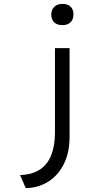

<svg xmlns="http://www.w3.org/2000/svg" viewBox="-20 -769 564 985"><path d="M112 196 83 129Q145 127 184.5 101Q224 75 243 26.5Q262 -22 262 -90V-522H337V-68Q337 14 307.5 72.5Q278 131 227.5 163Q177 195 112 196ZM300 -640Q273 -640 258 -654.5Q243 -669 243 -695Q243 -719 258.5 -734Q274 -749 300 -749Q328 -749 342.5 -734.5Q357 -720 357 -695Q357 -670 342 -655Q327 -640 300 -640Z"/></svg>

Font: Lexend Tera Light
Style: Regular
Weight: 300
Designer: Bonnie Shaver-Troup, Thomas Jockin
Foundry: Lexend
Version: Version 1.007